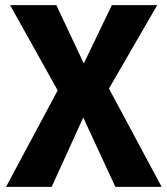

<svg xmlns="http://www.w3.org/2000/svg" viewBox="-20 -731 655 751"><path d="M19.5 -710.8H200.5L307.7 -482.6L417.4 -710.8H594.9L406.2 -384.6L612.3 0H431.3L305.6 -271.3L182.1 0H3.6L205.6 -377.4Z"/></svg>

Font: FiraCode Nerd Font Mono
Style: Bold
Weight: 700
Monospace: yes
Designer: Carrois Corporate, Edenspiekermann AG, Nikita Prokopov
Foundry: Carrois Corporate, Edenspiekermann AG, Nikita Prokopov
Version: Version 6.002;Nerd Fonts 3.3.0